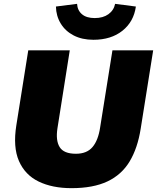

<svg xmlns="http://www.w3.org/2000/svg" viewBox="-20 -967 817 999"><path d="M47 0ZM352 12Q252 12 181 -22.5Q110 -57 78.5 -129.5Q47 -202 65 -315L127 -705H343L279 -300Q269 -236 290.5 -201.5Q312 -167 375 -167Q432 -167 461.5 -202Q491 -237 501 -304L565 -705H777L712 -297Q696 -196 654.5 -127Q613 -58 539 -23Q465 12 352 12ZM466 -760Q407 -760 363.5 -782.5Q320 -805 296 -844.5Q272 -884 271 -933L381 -947Q383 -913 406.5 -893Q430 -873 473 -873Q516 -873 544 -893Q572 -913 579 -947L687 -933Q676 -854 617 -807Q558 -760 466 -760Z"/></svg>

Font: Winston Black
Style: Italic
Weight: 900
Italic angle: -9°
Designer: Original fonts by Vernon Adams / Changes by Cristiano Sobral
Foundry: VOriginal fonts by Vernon Adams / Changes by Cristiano Sobral
Version: Version 2.503;July 17, 2020;FontCreator 13.0.0.2655 64-bit